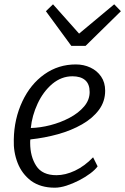

<svg xmlns="http://www.w3.org/2000/svg" viewBox="-20 -863 581 891"><path d="M234 8Q168 8 124 -24Q81.5 -56.5 61.8 -107Q42 -157.5 44 -215Q45.5 -311.5 84 -393Q121.5 -472.5 186 -518.2Q250.5 -564 332 -564Q368.5 -564 399.5 -549.5Q430.5 -535 449.2 -507.8Q468 -480.5 468 -442Q468 -392 439 -353Q410 -314 360.5 -285.8Q311 -257.5 249 -240.2Q187 -223 121 -216Q120.5 -214 120.2 -209.8Q120 -205.5 120 -200Q120 -137 148 -93.5Q176 -50 242 -50Q283.5 -50 328 -71Q372.5 -92 412 -133L433 -91Q422 -75.5 399 -58.2Q376 -41 347 -26Q318 -11 288.5 -1.5Q259 8 234 8ZM123 -269Q166.5 -270 214 -282.2Q261.5 -294.5 303 -316.5Q344.5 -338.5 370.2 -368.8Q396 -399 396 -436Q396 -473 375.2 -491Q354.5 -509 316 -509Q265.5 -509 223 -474Q180.5 -438 154.5 -382Q128.5 -326 123 -269ZM311 -650 193 -811 226 -843 347 -707 510 -843 541 -811 377 -650Z"/></svg>

Font: Merriweather Sans Light
Style: Italic
Weight: 300
Italic angle: -7.5°
Designer: Eben Sorkin
Foundry: Eben Sorkin
Version: Version 2.001; ttfautohint (v1.8.3)